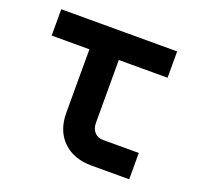

<svg xmlns="http://www.w3.org/2000/svg" viewBox="-102 -661 802 773"><g transform="rotate(20 299.5 -275.0)"><path d="M364.3 0Q287.6 0 241.9 -44.4Q196.3 -88.9 196.3 -165V-437H34.7V-549.8H531.2V-437H322.3V-168Q322.3 -144 335.7 -128.4Q349.1 -112.8 373 -112.8H525.9V0Z"/></g></svg>

Font: UDEV Gothic 35
Style: Bold
Weight: 700
Version: v2.1.0; ttfautohint (v1.8.4.7-5d5b-dirty) -l 6 -r 45 -G 200 